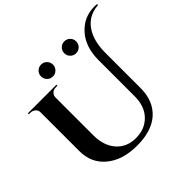

<svg xmlns="http://www.w3.org/2000/svg" viewBox="-215 -1128 1368 1368"><g transform="rotate(-45 468.5 -444.5)"><path d="M910 -903Q923 -903 937 -902V-892Q819 -883 767 -780Q733 -713 733 -610V-253Q731 -127 652 -56.5Q573 14 426.5 14Q280 14 193 -58.5Q106 -131 107 -252V-641Q107 -662 91.5 -676Q76 -690 54 -690H38V-700H326V-690H310Q279 -690 264 -666Q257 -655 257 -642V-260Q257 -154 312 -92Q367 -30 457 -30Q458 -30 458 -30Q458 -30 459 -30Q548 -30 605 -88Q662 -146 662 -247V-610Q662 -745 733.5 -824Q805 -903 910 -903ZM392.5 -776.5Q375 -759 350 -759Q325 -759 307.5 -776.5Q290 -794 290 -819Q290 -844 307.5 -861.5Q325 -879 350 -879Q375 -879 392.5 -861.5Q410 -844 410 -819Q410 -794 392.5 -776.5ZM626.5 -776.5Q609 -759 584 -759Q559 -759 541.5 -776.5Q524 -794 524 -819Q524 -844 541.5 -861.5Q559 -879 584 -879Q609 -879 626.5 -861.5Q644 -844 644 -819Q644 -794 626.5 -776.5Z"/></g></svg>

Font: Cinzel Decorative
Style: Bold
Weight: 700
Version: Version 1.002;PS 001.002;hotconv 1.0.56;makeotf.lib2.0.21325